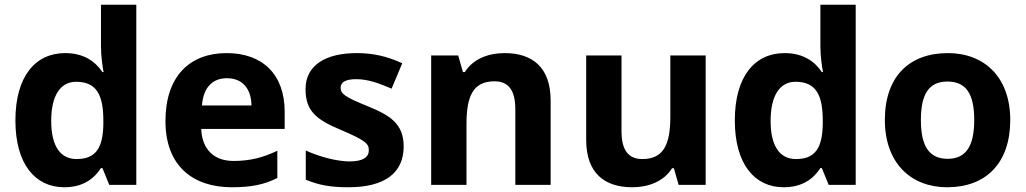

<svg xmlns="http://www.w3.org/2000/svg" viewBox="-20 -780 4327 810"><path d="M251 10C330 10 377 -26 406 -71H412L441 0H555V-760H406V-585C406 -542 413 -497 417 -476H412C382 -521 333 -556 255 -556C130 -556 45 -459 45 -272C45 -87 129 10 251 10ZM303 -109C235 -109 196 -163 196 -270C196 -377 235 -435 301 -435C389 -435 416 -377 416 -271V-255C414 -157 385 -109 303 -109Z M936 -556C782 -556 678 -460 678 -269C678 -80 794 10 958 10C1042 10 1096 -2 1150 -29V-144C1089 -115 1035 -101 965 -101C881 -101 832 -152 829 -236H1181V-308C1181 -467 1087 -556 936 -556ZM937 -450C1007 -450 1040 -401 1041 -335H832C838 -414 879 -450 937 -450Z M1683 -162C1683 -259 1624 -294 1531 -332C1435 -371 1417 -384 1417 -410C1417 -434 1439 -446 1483 -446C1532 -446 1578 -429 1632 -406L1677 -513C1612 -543 1553 -556 1485 -556C1354 -556 1269 -505 1269 -404C1269 -311 1315 -275 1418 -232C1524 -187 1536 -173 1536 -146C1536 -118 1513 -99 1455 -99C1403 -99 1329 -118 1270 -145V-22C1325 1 1374 10 1450 10C1604 10 1683 -51 1683 -162Z M2109 -556C2041 -556 1976 -532 1941 -476H1933L1913 -546H1799V0H1948V-257C1948 -373 1975 -437 2066 -437C2127 -437 2154 -397 2154 -319V0H2303V-356C2303 -496 2226 -556 2109 -556Z M2957 -546H2808V-289C2808 -173 2781 -109 2690 -109C2629 -109 2602 -149 2602 -227V-546H2453V-190C2453 -50 2530 10 2647 10C2715 10 2780 -14 2815 -70H2823L2843 0H2957Z M3286 10C3365 10 3412 -26 3441 -71H3447L3476 0H3590V-760H3441V-585C3441 -542 3448 -497 3452 -476H3447C3417 -521 3368 -556 3290 -556C3165 -556 3080 -459 3080 -272C3080 -87 3164 10 3286 10ZM3338 -109C3270 -109 3231 -163 3231 -270C3231 -377 3270 -435 3336 -435C3424 -435 3451 -377 3451 -271V-255C3449 -157 3420 -109 3338 -109Z M4242 -274C4242 -455 4132 -556 3979 -556C3814 -556 3713 -455 3713 -274C3713 -92 3823 10 3976 10C4140 10 4242 -92 4242 -274ZM3865 -274C3865 -382 3898 -436 3977 -436C4057 -436 4090 -382 4090 -274C4090 -166 4057 -110 3978 -110C3898 -110 3865 -166 3865 -274Z"/></svg>

Font: Noto Sans Lisu
Style: Bold
Weight: 700
Designer: Monotype Design Team. David Williams.
Foundry: Monotype Imaging Inc.
Version: Version 2.102